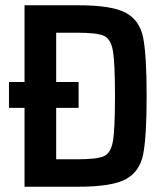

<svg xmlns="http://www.w3.org/2000/svg" viewBox="-20 -708 632 728"><path d="M73 -299H14V-397H73V-688H277Q403 -688 456 -660Q509 -632 522.5 -566.5Q536 -501 536 -344Q536 -187 522.5 -121.5Q509 -56 456 -28Q403 0 277 0H73ZM416 -344Q416 -470 408 -515.5Q400 -561 373.5 -572.5Q347 -584 271 -584H193V-397H278V-299H193V-104H271Q347 -104 373.5 -115.5Q400 -127 408 -172Q416 -217 416 -344Z"/></svg>

Font: Saira Semi Condensed Medium
Style: Regular
Weight: 500
Width: 4
Designer: Hector Gatti with collaboration of the Omnibus-Type team
Foundry: Omnibus-Type
Version: Version 1.001; ttfautohint (v1.8)